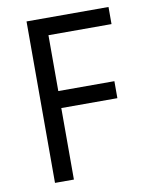

<svg xmlns="http://www.w3.org/2000/svg" viewBox="-80 -760 648 820"><g transform="rotate(-10 244.0 -350.0)"><path d="M91.8 -700.2H447.3V-626H173.8V-383.8H417V-310.1H173.8V0H91.8Z"/></g></svg>

Font: Selawik
Style: Regular
Weight: 400
Designer: Aaron Bell
Foundry: Microsoft Corporation
Version: Version 1.01